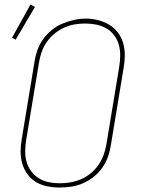

<svg xmlns="http://www.w3.org/2000/svg" viewBox="-20 -829 640 857"><path d="M246 8Q218 8 190.5 2.5Q163 -3 140.5 -16.5Q118 -30 102.5 -51.5Q87 -73 79.5 -98.5Q72 -124 72 -152Q72 -180 77 -208L134 -553Q138 -580 147 -605.5Q156 -631 172.5 -654Q189 -677 211 -695Q233 -713 258.5 -723.5Q284 -734 310.5 -740Q337 -746 363 -746Q391 -746 418 -739Q445 -732 467.5 -718.5Q490 -705 506 -684Q522 -663 529.5 -637Q537 -611 537 -583Q537 -555 532 -527L475 -182Q471 -155 462 -129.5Q453 -104 437 -81Q421 -58 398.5 -40Q376 -22 350.5 -11Q325 0 298.5 4Q272 8 246 8Q246 8 246 8Q246 8 246 8ZM246 -11Q270 -11 294 -15Q318 -19 341.5 -29Q365 -39 385 -55.5Q405 -72 419.5 -93Q434 -114 442.5 -137.5Q451 -161 455 -185L512 -530Q516 -555 516.5 -580Q517 -605 510.5 -628.5Q504 -652 490 -671Q476 -690 455.5 -702Q435 -714 410.5 -719Q386 -724 361 -724Q336 -724 312.5 -720Q289 -716 266 -705.5Q243 -695 223 -678.5Q203 -662 188.5 -641Q174 -620 166 -597Q158 -574 154 -550L97 -205Q93 -180 92.5 -155Q92 -130 98.5 -107Q105 -84 119 -65Q133 -46 153 -33.5Q173 -21 197 -16Q221 -11 246 -11ZM50 -652 34 -661 116 -809 136 -798Z"/></svg>

Font: Iosevka Slab ThExObl
Style: Regular
Weight: 100
Width: 7
Italic angle: -9°
Monospace: yes
Designer: Belleve Invis
Foundry: Belleve Invis
Version: Version 11.1.1; ttfautohint (v1.8.3)